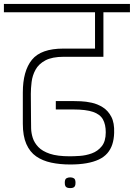

<svg xmlns="http://www.w3.org/2000/svg" viewBox="-56 -860 686 984"><path d="M304 -17Q251 -17 206.5 -26.5Q162 -36 129.5 -58.5Q97 -81 79 -122Q61 -163 61 -226V-386Q61 -496 107.5 -553.5Q154 -611 269 -611H431V-797H-36V-840H610V-797H474V-569H271Q211 -569 176.5 -550.5Q142 -532 126 -502.5Q110 -473 106 -440Q102 -407 102 -379L103 -245Q103 -227 103.5 -202.5Q104 -178 112 -153Q120 -128 140.5 -106.5Q161 -85 199.5 -72Q238 -59 302 -59Q322 -59 353 -61Q384 -63 414.5 -74Q445 -85 465.5 -110.5Q486 -136 486 -182Q486 -222 471.5 -248Q457 -274 421 -286.5Q385 -299 319 -299H230V-342Q249 -342 259.5 -342Q270 -342 283 -342Q296 -342 320 -342Q333 -342 358.5 -341Q384 -340 414 -333.5Q444 -327 471 -310Q498 -293 514.5 -261.5Q531 -230 529 -179Q528 -146 519.5 -120Q511 -94 494 -74.5Q477 -55 450.5 -42.5Q424 -30 387.5 -23.5Q351 -17 304 -17ZM304 104Q296 104 289.5 102Q283 100 279.5 94.5Q276 89 276 77Q276 59 284 54Q292 49 304 49Q315 49 323 54Q331 59 331 77Q331 89 327.5 94.5Q324 100 318 102Q312 104 304 104Z"/></svg>

Font: Matangi Light
Style: Regular
Weight: 300
Designer: Prashant Pant
Foundry: The Graphic Ant
Version: Version 3.002